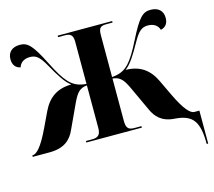

<svg xmlns="http://www.w3.org/2000/svg" viewBox="-126 -875 1379 1239"><g transform="rotate(-15 564.0 -255.0)"><path d="M1106 210H1116V-10H1083C1057 -10 1021 -44 966 -160L918 -261C879 -343 818 -386 724 -387C763 -416 793 -466 837 -544C872 -606 895 -627 936 -627C976 -627 1002 -608 1011 -578C1045 -585 1061 -610 1061 -645C1061 -692 1031 -720 979 -720C928 -720 899 -694 830 -557C797 -491 770 -446 743 -417C710 -382 677 -369 628 -365V-644C628 -697 644 -704 683 -704H722V-714H358V-704H399C435 -704 457 -697 457 -648V-365C408 -369 375 -382 342 -417C315 -446 288 -491 255 -557C186 -694 157 -720 106 -720C54 -720 24 -692 24 -645C24 -610 40 -585 74 -578C83 -608 109 -627 149 -627C190 -627 213 -606 248 -544C292 -466 322 -416 361 -387C267 -386 206 -343 167 -261L119 -160C64 -44 28 -10 2 -10H0V0H113C216 0 258 -48 282 -100L360 -268C388 -327 409 -351 457 -355V-70C457 -21 435 -10 399 -10H358V0H729V-10H686C649 -10 628 -17 628 -70V-355C676 -351 697 -327 725 -268L803 -100C825 -52 862 -7 947 -1C1067 7 1106 58 1106 210Z"/></g></svg>

Font: Noto Serif Display Black
Style: Regular
Weight: 900
Designer: Monotype Design Team
Foundry: Monotype Imaging Inc.
Version: Version 2.009